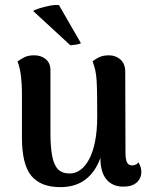

<svg xmlns="http://www.w3.org/2000/svg" viewBox="-20 -754 618 788"><path d="M427 -527Q455 -527 474.5 -509.5Q494 -492 494 -460L495 -127Q495 -99 501.5 -87Q508 -75 522 -75Q527 -75 535 -77.5Q543 -80 548 -88Q560 -69 560 -49Q560 -22 541 -5Q522 12 486 12Q442 12 417 -17.5Q392 -47 392 -107V-152L408 -178Q401 -118 378.5 -75Q356 -32 318.5 -9Q281 14 227 14Q147 14 108.5 -32.5Q70 -79 70 -190V-379Q70 -403 66.5 -437.5Q63 -472 52 -502Q64 -511 80 -519Q96 -527 120 -527Q149 -527 168 -511Q187 -495 187 -466V-208Q187 -152 194 -114.5Q201 -77 218 -59.5Q235 -42 266 -42Q289 -42 309 -56Q329 -70 345 -99Q361 -128 370 -172.5Q379 -217 379 -277Q379 -330 378.5 -365Q378 -400 376.5 -424Q375 -448 371 -466Q367 -484 360 -502Q367 -509 384.5 -518Q402 -527 427 -527ZM116 -709Q123 -714 142 -720Q161 -726 184 -730.5Q207 -735 222 -733L312 -577Q307 -573 293 -571Q279 -569 269 -568Z"/></svg>

Font: Arima SemiBold
Style: Regular
Weight: 600
Designer: Joana Correia and Natanael Gama
Foundry: NDISCOVER
Version: Version 1.101;gftools[0.9.23]